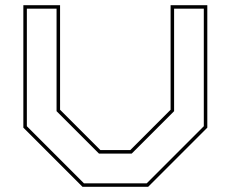

<svg xmlns="http://www.w3.org/2000/svg" viewBox="-20 -720 889 740"><path d="M298 0 70 -228V-700H211.5V-297L367 -141.5H482L637.5 -297V-700H779V-228L551 0ZM303.5 -13.5H545.5L765.5 -233.5V-686.5H651V-291.5L487.5 -128H361.5L198 -291.5V-686.5H83.5V-233.5Z"/></svg>

Font: Tourney Expanded Thin
Style: Regular
Weight: 100
Width: 7
Designer: Tyler Finck
Foundry: Etcetera Type Co
Version: Version 1.010; ttfautohint (v1.8.3)